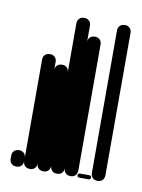

<svg xmlns="http://www.w3.org/2000/svg" viewBox="-54 -420 340 461"><g transform="rotate(10 115.5 -190.0)"><path d="M0 -17H33V-24H0ZM17 -33Q9 -33 4.5 -28.5Q0 -24 0 -17Q0 -9 4.5 -4.5Q9 0 17 0Q24 0 28.5 -4.5Q33 -9 33 -17Q33 -24 28.5 -28.5Q24 -33 17 -33ZM17 -40Q9 -40 4.5 -35.5Q0 -31 0 -24Q0 -16 4.5 -11.5Q9 -7 17 -7Q24 -7 28.5 -11.5Q33 -16 33 -24Q33 -31 28.5 -35.5Q24 -40 17 -40Z M33 -17H66V-264H33ZM50 -33Q42 -33 37.5 -28.5Q33 -24 33 -17Q33 -9 37.5 -4.5Q42 0 50 0Q57 0 61.5 -4.5Q66 -9 66 -17Q66 -24 61.5 -28.5Q57 -33 50 -33ZM50 -280Q42 -280 37.5 -275.5Q33 -271 33 -264Q33 -256 37.5 -251.5Q42 -247 50 -247Q57 -247 61.5 -251.5Q66 -256 66 -264Q66 -271 61.5 -275.5Q57 -280 50 -280Z M66 -17H99V-244H66ZM83 -33Q75 -33 70.5 -28.5Q66 -24 66 -17Q66 -9 70.5 -4.5Q75 0 83 0Q90 0 94.5 -4.5Q99 -9 99 -17Q99 -24 94.5 -28.5Q90 -33 83 -33ZM83 -260Q75 -260 70.5 -255.5Q66 -251 66 -244Q66 -236 70.5 -231.5Q75 -227 83 -227Q90 -227 94.5 -231.5Q99 -236 99 -244Q99 -251 94.5 -255.5Q90 -260 83 -260Z M99 -17H132V-364H99ZM116 -33Q108 -33 103.5 -28.5Q99 -24 99 -17Q99 -9 103.5 -4.5Q108 0 116 0Q123 0 127.5 -4.5Q132 -9 132 -17Q132 -24 127.5 -28.5Q123 -33 116 -33ZM116 -380Q108 -380 103.5 -375.5Q99 -371 99 -364Q99 -356 103.5 -351.5Q108 -347 116 -347Q123 -347 127.5 -351.5Q132 -356 132 -364Q132 -371 127.5 -375.5Q123 -380 116 -380Z M132 -17H165V-324H132ZM149 -33Q141 -33 136.5 -28.5Q132 -24 132 -17Q132 -9 136.5 -4.5Q141 0 149 0Q156 0 160.5 -4.5Q165 -9 165 -17Q165 -24 160.5 -28.5Q156 -33 149 -33ZM149 -340Q141 -340 136.5 -335.5Q132 -331 132 -324Q132 -316 136.5 -311.5Q141 -307 149 -307Q156 -307 160.5 -311.5Q165 -316 165 -324Q165 -331 160.5 -335.5Q156 -340 149 -340Z M170 -10Q168 -10 166.5 -8.5Q165 -7 165 -5Q165 -3 166.5 -1.5Q168 0 170 0H193Q195 0 196.5 -1.5Q198 -3 198 -5Q198 -7 196.5 -8.5Q195 -10 193 -10Z M198 -17H231V-364H198ZM215 -33Q207 -33 202.5 -28.5Q198 -24 198 -17Q198 -9 202.5 -4.5Q207 0 215 0Q222 0 226.5 -4.5Q231 -9 231 -17Q231 -24 226.5 -28.5Q222 -33 215 -33ZM215 -380Q207 -380 202.5 -375.5Q198 -371 198 -364Q198 -356 202.5 -351.5Q207 -347 215 -347Q222 -347 226.5 -351.5Q231 -356 231 -364Q231 -371 226.5 -375.5Q222 -380 215 -380Z"/></g></svg>

Font: Wavefont Light
Style: Regular
Weight: 300
Version: Version 3.004;gftools[0.9.33]